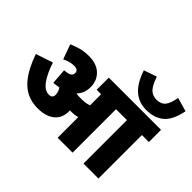

<svg xmlns="http://www.w3.org/2000/svg" viewBox="-174 -1207 1518 1518"><g transform="rotate(45 585.5 -448.0)"><path d="M520 -211Q520 -135 469 -93.5Q418 -52 325 -52Q261 -52 205 -78.5Q149 -105 101.5 -169Q54 -233 14 -346L157 -394Q189 -297 228.5 -244Q268 -191 313 -191Q353 -191 353 -228Q353 -262 332 -291Q305 -285 273 -283L263 -413Q307 -416 324 -427.5Q341 -439 341 -458Q341 -495 295 -495Q249 -495 197 -469L152 -593Q189 -609 230 -620.5Q271 -632 322 -632Q410 -632 458 -585.5Q506 -539 506 -468Q506 -398 462 -353L463 -352Q474 -350 487 -349.5Q500 -349 515 -349Q539 -349 560.5 -351.5Q582 -354 604 -362V-486H554V-622H1138V-486H1060V0H893V-486H771V0H604V-231Q586 -225 567.5 -223Q549 -221 530 -221Q525 -221 519 -221Q520 -216 520 -211ZM1171 -863Q1148 -746 1091.5 -698Q1035 -650 943 -650Q861 -650 803 -700Q745 -750 709 -859L817 -896Q842 -822 870.5 -793.5Q899 -765 944 -765Q994 -765 1019 -796Q1044 -827 1055 -896Z"/></g></svg>

Font: Noto Sans SemiCondensed Black
Style: Regular
Weight: 900
Width: 4
Designer: Monotype Design Team
Foundry: Monotype Imaging Inc.
Version: Version 2.013; ttfautohint (v1.8.4.7-5d5b)